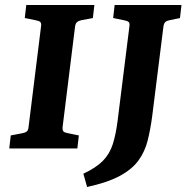

<svg xmlns="http://www.w3.org/2000/svg" viewBox="-20 -593 745 767"><path d="M17 0 23 -52 70 -61Q81 -63 87 -68Q93 -73 94 -85L144 -488Q146 -501 140.5 -505.5Q135 -510 123 -512L79 -521L85 -573H357L351 -521L304 -512Q294 -510 288 -505Q282 -500 280 -488L230 -85Q229 -72 234 -67.5Q239 -63 251 -61L295 -52L289 0ZM705 -573 699 -521 656 -512Q646 -510 640.5 -505Q635 -500 633 -488L588 -129Q581 -76 570 -32Q559 12 533.5 47.5Q508 83 459 109.5Q410 136 328 154L313 101Q364 77 391 49.5Q418 22 430.5 -17Q443 -56 450 -112L497 -488Q499 -501 493.5 -505.5Q488 -510 476 -512L432 -521L438 -573Z"/></svg>

Font: Rasa
Style: Bold Italic
Weight: 700
Italic angle: -7.10001°
Designer: Anna Giedrys (Yrsa+Rasa design), David Brezina (Yrsa art-direction, Rasa art-direction, design)
Foundry: Rosetta Type Foundry
Version: Version 2.004